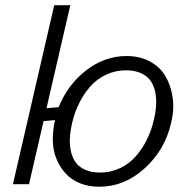

<svg xmlns="http://www.w3.org/2000/svg" viewBox="-20 -710 729 740"><path d="M362.8 9.8Q322.8 9.8 289.3 -3.4Q255.9 -16.6 233.9 -40.3Q211.9 -64 198.2 -96.2Q184.6 -128.4 183.6 -166.5Q182.6 -204.6 191.9 -247.1L147.9 -243.2L91.8 0H29.8L189 -689.9H251L159.2 -293L206.1 -296.9Q241.2 -384.3 312.5 -439.2Q383.8 -494.1 467.8 -494.1Q517.6 -494.1 556.6 -473.6Q595.7 -453.1 616.9 -417.7Q638.2 -382.3 645.3 -335.2Q652.3 -288.1 639.2 -234.9Q615.2 -131.3 537.1 -60.8Q459 9.8 362.8 9.8ZM365.2 -44.9Q406.7 -44.9 442.4 -61.8Q478 -78.6 503.4 -107.7Q528.8 -136.7 546.4 -172.4Q564 -208 573.2 -249Q580.6 -280.3 581.8 -307.4Q583 -334.5 577.4 -358.9Q571.8 -383.3 558.6 -400.9Q545.4 -418.5 521.7 -428.7Q498 -439 465.8 -439Q424.3 -439 388.7 -422.1Q353 -405.3 327.6 -376.2Q302.2 -347.2 284.7 -311.5Q267.1 -275.9 257.8 -234.9Q250.5 -203.6 249.3 -176.5Q248 -149.4 253.7 -125Q259.3 -100.6 272.5 -83Q285.6 -65.4 309.3 -55.2Q333 -44.9 365.2 -44.9Z"/></svg>

Font: HK Grotesk Light Italic
Style: Regular
Weight: 300
Italic angle: -13°
Designer: Alfredo Marco Pradil and Stefan Peev
Foundry: Hanken Design Co.
Version: Version 1.000;PS 001.000;hotconv 1.0.88;makeotf.lib2.5.64775